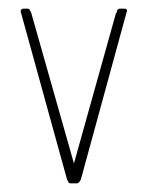

<svg xmlns="http://www.w3.org/2000/svg" viewBox="-20 -424 342 444"><path d="M167 -9 165 -5Q163 -3 161.5 -1.5Q160 0 158 0H144Q139 0 138 -3Q137 -6 135 -9L29 -393Q27 -397 28.5 -400.5Q30 -404 35 -404H44Q48 -404 50 -399L52 -395L151 -46L248 -393Q250 -395 250 -396Q250 -397 251 -399V-401L254 -403Q254 -404 257 -404H267Q277 -404 272 -393Z"/></svg>

Font: Chathura Light
Style: Regular
Weight: 300
Designer: Appaji Ambarisha Darbha
Foundry: Aditya Fonts
Version: Version 1.001 2016